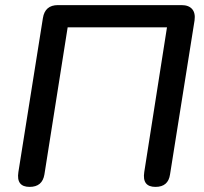

<svg xmlns="http://www.w3.org/2000/svg" viewBox="-20 -725 800 752"><path d="M96 7Q43 7 52 -51L148 -654Q156 -705 207 -705H691Q719 -705 732.5 -689.5Q746 -674 742 -645L646 -42Q639 7 589 7Q536 7 545 -51L634 -618H245L154 -42Q146 7 96 7Z"/></svg>

Font: Nunito SemiBold
Style: Italic
Weight: 600
Italic angle: -9°
Designer: Vernon Adams
Foundry: Vernon Adams
Version: Version 3.601; ttfautohint (v1.8.2.53-6de2)